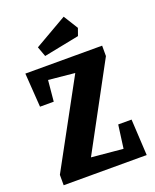

<svg xmlns="http://www.w3.org/2000/svg" viewBox="-150 -902 799 989"><g transform="rotate(-20 249.5 -408.0)"><path d="M163.1 -658.2 143.1 -712.9 321.8 -815.9 371.1 -736.8 356.9 -696.8ZM24.9 0V-57.1L278.8 -522.9L134.8 -537.1L124 -421.9H48.8L36.1 -607.9H457V-550.8L206.1 -86.9L378.9 -70.8L396 -198.2H469.2L480 0Z"/></g></svg>

Font: Grenze
Style: Bold
Weight: 700
Designer: Renata Polastri
Foundry: Omnibus-Type
Version: Version 1.002;PS 001.002;hotconv 1.0.88;makeotf.lib2.5.64775